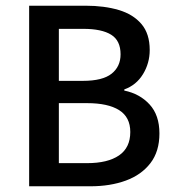

<svg xmlns="http://www.w3.org/2000/svg" viewBox="-20 -652 615 672"><path d="M82 0V-632H280Q345 -632 395.5 -617Q446 -602 475 -568Q504 -534 504 -477Q504 -431 480.5 -392.5Q457 -354 415 -339V-335Q469 -324 503.5 -286.5Q538 -249 538 -185Q538 -122 506.5 -81Q475 -40 420.5 -20Q366 0 296 0ZM186 -369H270Q339 -369 370.5 -394Q402 -419 402 -462Q402 -510 369 -530.5Q336 -551 272 -551H186ZM186 -81H285Q357 -81 396.5 -108Q436 -135 436 -190Q436 -242 397 -266.5Q358 -291 285 -291H186Z"/></svg>

Font: Narnoor Medium
Style: Regular
Weight: 500
Designer: S. Sridhar Murthy
Foundry: SIL International
Version: Version 3.000